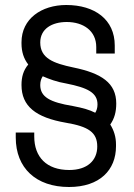

<svg xmlns="http://www.w3.org/2000/svg" viewBox="-20 -734 538 768"><path d="M256 14C379 14 444 -54 444 -149V-156C444 -186 436 -212 421 -236C438 -260 445 -287 445 -320C445 -402 386 -441 274 -464C193 -481 141 -501 141 -564C141 -619 188 -646 247 -646C313 -646 365 -611 365 -546V-520H439V-552C439 -656 359 -714 245 -714C146 -714 66 -659 66 -565V-560C66 -527 75 -499 93 -476C73 -452 66 -426 66 -394C66 -309 123 -264 244 -243C333 -228 369 -205 369 -148C369 -92 329 -54 257 -54C166 -54 117 -106 117 -188V-204H43V-184C43 -62 124 14 256 14ZM141 -394C141 -409 145 -420 151 -429C176 -418 208 -406 245 -400C331 -383 370 -363 370 -316C370 -302 366 -291 361 -283C337 -295 313 -302 271 -310C180 -325 141 -346 141 -394Z"/></svg>

Font: Meta Space
Style: Regular
Weight: 400
Designer: Meta Pool / Florian Karsten
Foundry: Meta Pool / Florian Karsten
Version: Version 2.000;Glyphs 3.1.1 (3137)